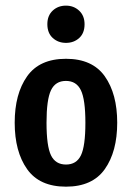

<svg xmlns="http://www.w3.org/2000/svg" viewBox="-20 -663 478 695"><path d="M33.2 -218.8Q33.2 -323.2 78.1 -386.7Q123 -450.2 218.8 -450.2Q314.5 -450.2 359.4 -386.7Q404.3 -323.2 404.3 -218.8Q404.3 -114.3 359.4 -50.8Q314.5 12.7 218.8 12.7Q123 12.7 78.1 -50.8Q33.2 -114.3 33.2 -218.8ZM289.1 -218.7Q289.1 -302.7 272.8 -336.4Q256.6 -370.1 218.6 -370.1Q180.7 -370.1 164.6 -336.4Q148.4 -302.7 148.4 -218.7Q148.4 -133.8 164.7 -100.6Q180.9 -67.4 218.9 -67.4Q256.8 -67.4 272.9 -100.6Q289.1 -133.8 289.1 -218.7ZM218.6 -642.6Q247.1 -642.6 266.6 -624.3Q286.1 -606 286.1 -575.2Q286.1 -543.2 266.8 -525.5Q247.4 -507.8 218.9 -507.8Q190.4 -507.8 170.9 -525.6Q151.4 -543.4 151.4 -575.5Q151.4 -606.4 170.7 -624.5Q190.1 -642.6 218.6 -642.6Z"/></svg>

Font: Sudo Var
Style: Regular
Weight: 400
Monospace: yes
Designer: Jens Kutilek
Foundry: Jens Kutilek
Version: Version 0.065;FEAKit 1.0